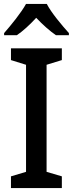

<svg xmlns="http://www.w3.org/2000/svg" viewBox="-20 -961 372 981"><path d="M219 -941H113C89 -897 37 -833 1 -792V-781H66C97 -802 132 -834 165 -870C199 -834 234 -803 266 -781H332V-792C296 -832 242 -896 219 -941ZM296 0V-60L218 -83V-630L296 -654V-714H36V-654L113 -630V-83L36 -60V0Z"/></svg>

Font: Noto Sans Arabic SemCond Med
Style: Regular
Weight: 500
Width: 4
Designer: Monotype Design Team, Nadine Chahine, Nizar Qandah and Khaled Hosny
Foundry: Monotype Imaging Inc.
Version: Version 2.012